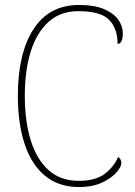

<svg xmlns="http://www.w3.org/2000/svg" viewBox="-20 -744 545 774"><path d="M298 10Q217 10 162 -35Q107 -80 79.5 -163Q52 -246 52 -358Q52 -529 115 -626.5Q178 -724 299 -724Q360 -724 399 -707.5Q438 -691 456.5 -665Q475 -639 475 -611Q475 -567 454 -567Q454 -629 420 -664Q386 -699 295 -699Q224 -699 176 -656Q128 -613 104 -536.5Q80 -460 80 -358Q80 -255 104 -178Q128 -101 176 -58Q224 -15 298 -15Q365 -15 402 -43Q439 -71 456 -111Q469 -104 469 -85Q469 -72 450 -49.5Q431 -27 392.5 -8.5Q354 10 298 10Z"/></svg>

Font: Noto Serif Tamil SemiCondensed Thin
Style: Italic
Weight: 100
Width: 4
Italic angle: -12°
Designer: Indian Type Foundry, Tom Grace, and the Monotype Design Team
Foundry: Monotype Imaging Inc.
Version: Version 2.003; ttfautohint (v1.8.4.7-5d5b)